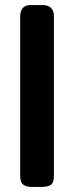

<svg xmlns="http://www.w3.org/2000/svg" viewBox="-20 -742 295 762"><path d="M60 -45V-675Q60 -722 102 -722Q102 -722 148 -722Q194 -722 194 -677V-49Q194 -37 193 -30Q192 -23 188 -15.5Q184 -8 174.5 -4.5Q165 -1 149 0H108Q85 0 72.5 -9Q60 -18 60 -45Z"/></svg>

Font: CMU Sans Serif
Style: Bold
Weight: 700
Version: Version 0.7.0